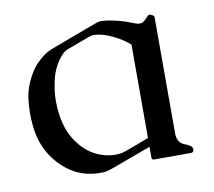

<svg xmlns="http://www.w3.org/2000/svg" viewBox="-60 -535 685 616"><g transform="rotate(-10 282.0 -227.5)"><path d="M389.2 -42.5 254.9 6.8Q239.3 12.2 229 12.2H209Q139.6 8.8 89.4 -44.4Q39.1 -97.7 32.2 -175.3Q30.3 -195.8 30.3 -214.8Q30.3 -240.2 33.7 -264.2Q39.6 -305.7 65.9 -347.2Q78.6 -368.7 109.4 -392.1Q120.1 -399.4 133.3 -405.3Q172.4 -419.9 211.7 -434.6Q251 -449.2 290.5 -463.9Q298.8 -466.8 306.2 -466.8H308.6Q339.8 -465.3 384.3 -451.2Q388.2 -449.7 389.2 -449.2Q399.9 -444.8 415.5 -439.5Q421.9 -437.5 427.2 -437.5Q435.1 -437.5 440.9 -441.9Q451.2 -450.7 455.6 -456.5Q458 -460 461.9 -460Q464.4 -460 466.8 -459Q477.5 -455.1 477.5 -449.2V-71.3Q477.5 -39.6 502 -31Q526.4 -22.5 526.4 -10.3Q526.4 0 516.1 0H397.5Q389.2 0 389.2 -6.3ZM389.2 -375.5Q369.1 -394 336.4 -409.9Q303.7 -425.8 278.3 -426.8H276.4Q266.6 -426.8 256.8 -422.9Q239.3 -416.5 221.9 -409.9Q204.6 -403.3 187 -397Q174.8 -392.1 167.5 -384.3Q137.2 -352.1 127 -306.2Q118.7 -271.5 118.7 -237.3Q118.7 -226.6 119.6 -215.3Q125 -145 157.7 -101.1Q190.4 -55.7 239.7 -42Q258.3 -36.6 277.3 -36.6Q283.2 -36.6 289.6 -37.1Q300.3 -38.1 314.9 -43.5Q326.2 -47.4 350.1 -56.4Q374 -65.4 389.2 -71.3Z"/></g></svg>

Font: Caudex
Style: Regular
Weight: 400
Version: Version 1.01